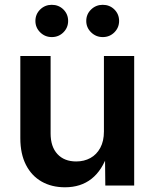

<svg xmlns="http://www.w3.org/2000/svg" viewBox="-20 -775 645 802"><path d="M251.5 7.3Q195.8 7.3 153.8 -16.6Q111.8 -40.5 88.4 -86.4Q64.9 -132.3 64.9 -197.8V-541H191.4V-217.3Q191.4 -162.1 220 -131.3Q248.5 -100.6 298.3 -100.6Q331.5 -100.6 357.7 -115Q383.8 -129.4 398.9 -157.5Q414.1 -185.5 414.1 -225.6V-541H540.5V0H419.9L418.5 -134.3H430.7Q407.2 -63.5 362.3 -28.1Q317.4 7.3 251.5 7.3ZM409.2 -620.1Q380.9 -620.1 360.6 -639.9Q340.3 -659.7 340.3 -687.5Q340.3 -715.8 360.6 -735.4Q380.9 -754.9 409.2 -754.9Q438 -754.9 457.8 -735.4Q477.5 -715.8 477.5 -687.5Q477.5 -659.7 457.8 -639.9Q438 -620.1 409.2 -620.1ZM196.3 -620.1Q168 -620.1 147.9 -639.9Q127.9 -659.7 127.9 -687.5Q127.9 -715.8 147.9 -735.4Q168 -754.9 196.3 -754.9Q225.1 -754.9 244.9 -735.4Q264.6 -715.8 264.6 -687.5Q264.6 -659.7 244.9 -639.9Q225.1 -620.1 196.3 -620.1Z"/></svg>

Font: Inter 17pt SemiBold
Style: Regular
Weight: 600
Version: Version 4.001;git-66647c0bb